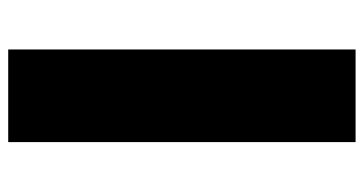

<svg xmlns="http://www.w3.org/2000/svg" viewBox="-224 -640 865 456"><g transform="rotate(90 208.0 -412.5)"><path d="M98 0H318V-825H98Z"/></g></svg>

Font: Spartan Black
Style: Regular
Weight: 900
Designer: Matt Bailey, Mirko Velimirovic
Foundry: Matt Bailey
Version: Version 1.003; ttfautohint (v1.8.3)